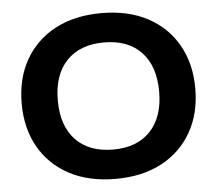

<svg xmlns="http://www.w3.org/2000/svg" viewBox="-54 -825 1017 900"><g transform="rotate(-5 454.5 -375.0)"><path d="M455 15Q329 15 237.5 -33.5Q146 -82 96 -170Q46 -258 46 -375Q46 -492 96 -580Q146 -668 237.5 -716.5Q329 -765 455 -765Q580 -765 671.5 -716.5Q763 -668 813 -580Q863 -492 863 -375Q863 -258 813 -170Q763 -82 671.5 -33.5Q580 15 455 15ZM455 -123Q568 -123 630.5 -189.5Q693 -256 693 -375Q693 -495 630.5 -561Q568 -627 455 -627Q342 -627 279 -561Q216 -495 216 -375Q216 -255 279 -189Q342 -123 455 -123Z"/></g></svg>

Font: Unbounded Medium
Style: Regular
Weight: 500
Designer: Luke Prowse, Jean-Baptiste Morizot, Fátima Lázaro, Florian Runge
Foundry: NaN
Version: Version 1.700